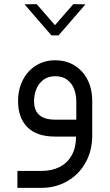

<svg xmlns="http://www.w3.org/2000/svg" viewBox="-20 -653 528 918"><path d="M243.7 -80.9Q208.4 -80.9 186 -91.4Q163.5 -101.8 153.2 -121.5Q142.8 -141.1 142.8 -169.4Q142.8 -201.1 154.1 -228Q165.4 -254.8 187.9 -271.7Q210.5 -288.6 243.7 -288.6Q280.1 -288.6 302.6 -270.6Q325.2 -252.6 335 -225.7Q344.8 -198.9 344.8 -169.4V-80.9ZM421 -169.4Q421 -227.2 398.6 -271.5Q376.2 -315.7 336 -340.2Q295.9 -364.8 243.7 -364.8Q192.6 -364.8 152.2 -339.8Q111.8 -314.8 89.1 -270.2Q66.4 -225.7 66.4 -169.4Q66.4 -89.6 111 -44.8Q155.6 0 243.7 0H343.6Q343.6 52.4 323 89.3Q302.4 126.3 265.1 145.3Q227.7 164.3 178.3 164.3H63.2V245.2H178.3Q245.3 245.2 300.7 213.9Q356.1 182.6 388.5 125.5Q421 68.5 421 -6ZM388.4 -632.2 330.5 -633.2 242.9 -532.7 155.3 -633.2 97.4 -632.2 226 -483.6H259.9Z"/></svg>

Font: Arad-VF Thin Dots1
Style: Regular
Weight: 100
Designer: Mohammad Darvishi
Version: Version 1.000;August 30, 2024;FontCreator 15.0.0.2992 64-bit